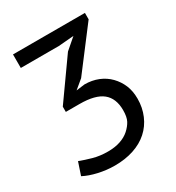

<svg xmlns="http://www.w3.org/2000/svg" viewBox="-155 -543 754 822"><g transform="rotate(-30 222.0 -132.0)"><path d="M177.7 116.7Q211.4 116.7 238.3 107.9Q265.1 99.1 283.7 82.5Q302.2 65.9 312 47.4Q321.8 28.8 321.8 -4.9Q321.8 -63 286.4 -91.8Q251 -120.6 173.3 -120.6H105.5V-146.5L242.7 -339.8L296.4 -386.2L220.7 -379.9H32.7V-446.8H388.2V-415L234.4 -212.9L191.4 -177.2L233.4 -182.6Q270 -182.6 300.8 -170.2Q331.5 -157.7 353.5 -135Q375.5 -112.3 387.7 -83.3Q399.9 -54.2 399.9 -16.1Q399.9 27.3 383.8 65.2Q367.7 103 338.1 129.4Q308.6 155.8 266.6 169.7Q224.6 183.6 173.3 183.6Q152.8 183.6 132.1 181.2Q111.3 178.7 92 174.3Q72.8 169.9 55.4 163.8Q38.1 157.7 24.4 150.4L45.4 87.9Q71.8 98.1 105 107.4Q138.2 116.7 177.7 116.7Z"/></g></svg>

Font: PT Astra Sans
Style: Regular
Weight: 400
Designer: A.Korolkova, I. Chaeva
Foundry: ParaType Ltd
Version: Version 1.001; ttfautohint (v1.6)